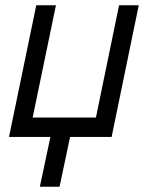

<svg xmlns="http://www.w3.org/2000/svg" viewBox="-20 -520 565 729"><path d="M104 -73.7H344.2L432.1 -500H506.8L403.8 0H246.1L206.1 189H131.3L171.4 0H14.2L117.7 -500H192.4Z"/></svg>

Font: Anka/Coder Condensed
Style: Italic
Weight: 400
Width: 4
Italic angle: -12°
Monospace: yes
Version: Version 001.100